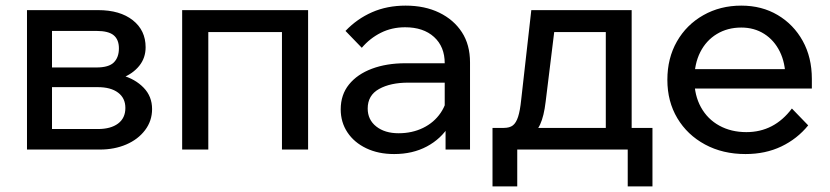

<svg xmlns="http://www.w3.org/2000/svg" viewBox="-20 -532 2953 683"><path d="M76 0V-496H329Q407 -496 452.5 -460Q498 -424 498 -364Q498 -326 475.5 -298Q453 -270 415 -255L414 -264Q461 -251 491 -220Q521 -189 521 -144Q521 -102 496 -69Q471 -36 429 -18Q387 0 335 0ZM165 -22 113 -73H328Q374 -73 400 -92.5Q426 -112 426 -148Q426 -183 400 -202.5Q374 -222 328 -222H124V-292H323Q367 -292 385 -310Q403 -328 403 -360Q403 -391 384.5 -406.5Q366 -422 323 -422H112L165 -475Z M628 0V-496H1076V0H983V-479L1049 -418H647L721 -479V0Z M1652 0H1565V-98L1562 -122V-307Q1562 -366 1524 -400.5Q1486 -435 1421 -435Q1374 -435 1335 -415.5Q1296 -396 1267 -362L1209 -422Q1250 -465 1303.5 -488.5Q1357 -512 1423 -512Q1491 -512 1542.5 -487Q1594 -462 1623 -417.5Q1652 -373 1652 -310ZM1382 16Q1326 16 1283 -4.5Q1240 -25 1216 -61Q1192 -97 1192 -143Q1192 -195 1221.5 -231.5Q1251 -268 1303 -287.5Q1355 -307 1422 -307H1573V-238H1432Q1369 -238 1328.5 -215.5Q1288 -193 1288 -146Q1288 -106 1318.5 -82Q1349 -58 1398 -58Q1446 -58 1485 -77Q1524 -96 1547.5 -130.5Q1571 -165 1574 -210L1607 -192Q1607 -132 1578 -85Q1549 -38 1498.5 -11Q1448 16 1382 16Z M1754 -34V-77H1772Q1793 -77 1804.5 -86Q1816 -95 1823 -116.5Q1830 -138 1834 -177L1870 -496H2227V-46H2135V-479L2200 -418H1885L1959 -479L1921 -170Q1915 -119 1901.5 -89.5Q1888 -60 1862 -47Q1836 -34 1791 -34ZM1732 131V-77H2301V131H2213V-59L2271 0H1785L1820 -59V131Z M2797 -146 2855 -86Q2816 -38 2759.5 -11Q2703 16 2632 16Q2551 16 2488 -18Q2425 -52 2389.5 -111.5Q2354 -171 2354 -248Q2354 -325 2388 -384.5Q2422 -444 2482 -478Q2542 -512 2617 -512Q2690 -512 2746.5 -478.5Q2803 -445 2835.5 -386.5Q2868 -328 2868 -251V-245H2774V-254Q2774 -308 2754 -348.5Q2734 -389 2698.5 -411.5Q2663 -434 2617 -434Q2568 -434 2530 -411Q2492 -388 2471 -346.5Q2450 -305 2450 -249Q2450 -193 2473.5 -150.5Q2497 -108 2539 -85Q2581 -62 2635 -62Q2734 -62 2797 -146ZM2868 -217H2423V-286H2852L2868 -251Z"/></svg>

Font: Wix Madefor Display Medium
Style: Regular
Weight: 500
Designer: Dalton Maag Ltd
Foundry: Dalton Maag Ltd
Version: Version 3.100